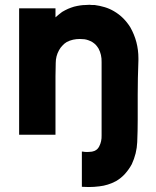

<svg xmlns="http://www.w3.org/2000/svg" viewBox="-20 -544 640 789"><path d="M208 -472.7Q213.9 -478.5 221.7 -484.4Q228.5 -490.2 235.4 -495.1Q247.1 -502 259.8 -507.8Q271.5 -512.7 284.2 -516.6Q311.5 -523.4 331.1 -523.4Q350.6 -524.4 346.7 -524.4Q352.5 -523.4 358.4 -523.4Q363.3 -523.4 369.1 -523.4Q390.6 -520.5 410.2 -514.6Q429.7 -508.8 448.2 -498Q469.7 -485.4 486.3 -468.8Q502.9 -452.1 515.6 -431.6Q548.8 -373 548.8 -304.7Q548.8 -300.8 548.8 -295.9Q545.9 -221.7 545.9 -154.3Q545.9 -128.9 545.9 -103.5Q545.9 -78.1 545.9 -52.7Q545.9 -5.9 543.9 40Q542 86.9 521.5 130.9Q509.8 152.3 494.1 169.9Q478.5 187.5 457 200.2Q423.8 217.8 388.7 221.7Q366.2 224.6 344.7 224.6Q330.1 224.6 316.4 223.6Q316.4 220.7 316.4 218.8Q316.4 216.8 316.4 213.9Q316.4 199.2 316.4 183.6Q316.4 168.9 316.4 154.3Q316.4 144.5 316.4 134.8Q316.4 125 316.4 114.3Q316.4 105.5 316.4 96.7Q316.4 87.9 316.4 79.1Q318.4 79.1 321.3 79.1Q324.2 80.1 327.1 80.1Q337.9 81.1 347.7 80.1Q358.4 80.1 368.2 76.2Q375 73.2 379.9 68.4Q384.8 63.5 387.7 57.6Q398.4 37.1 397.5 11.7Q397.5 -12.7 397.5 -34.2Q397.5 -59.6 397.5 -85Q397.5 -110.4 397.5 -135.7Q397.5 -159.2 397.5 -183.6Q397.5 -207 397.5 -231.4Q397.5 -258.8 397.5 -289.1Q398.4 -319.3 384.8 -344.7Q379.9 -352.5 374 -359.4Q367.2 -366.2 359.4 -371.1Q341.8 -380.9 326.2 -382.8Q309.6 -383.8 307.6 -383.8Q293.9 -383.8 280.3 -380.9Q266.6 -377.9 253.9 -371.1Q244.1 -365.2 236.3 -356.4Q228.5 -348.6 222.7 -337.9Q209 -313.5 209 -285.2Q208 -257.8 208 -230.5Q208 -208 208 -184.6Q208 -162.1 208 -139.6Q208 -118.2 208 -96.7Q208 -75.2 208 -53.7Q208 -38.1 208 -21.5Q208 -5.9 208 9.8Q205.1 9.8 203.1 9.8Q200.2 9.8 198.2 9.8Q183.6 9.8 168.9 9.8Q154.3 9.8 139.6 9.8Q128.9 9.8 119.1 9.8Q109.4 9.8 98.6 9.8Q88.9 9.8 79.1 9.8Q69.3 9.8 58.6 9.8Q58.6 7.8 58.6 4.9Q58.6 2.9 58.6 0Q58.6 -56.6 58.6 -113.3Q58.6 -170.9 58.6 -227.5Q58.6 -266.6 58.6 -305.7Q58.6 -344.7 58.6 -383.8Q58.6 -415 58.6 -446.3Q58.6 -478.5 58.6 -509.8Q61.5 -509.8 64.5 -509.8Q66.4 -509.8 69.3 -509.8Q84 -509.8 98.6 -509.8Q113.3 -509.8 127.9 -509.8Q137.7 -509.8 147.5 -509.8Q158.2 -509.8 168 -509.8Q177.7 -509.8 187.5 -509.8Q198.2 -509.8 208 -509.8Q208 -507.8 208 -504.9Q208 -502.9 208 -500Q208 -493.2 208 -487.3Q208 -480.5 208 -474.6Q208 -473.6 208 -473.6Q208 -472.7 208 -472.7Z"/></svg>

Font: LeFont
Style: Bold
Weight: 800
Designer: Leryon MEDIA
Version: Version 1.0